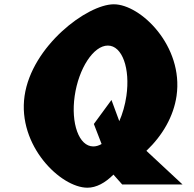

<svg xmlns="http://www.w3.org/2000/svg" viewBox="-20 -860 906 895"><path d="M94.5 -413C61.1 -181 262.9 15 387.4 15C428.8 15 470.4 -7.5 508.8 -46.1L549.7 0H831L662.4 -156.9C738.1 -228.9 789.3 -317.9 803 -413C836.4 -645 635.8 -840 510.6 -840C386.1 -840 128 -645 94.5 -413ZM328.2 -412.8C346.6 -540.4 415.4 -647.6 482.7 -647.6C550 -647.6 587.6 -540.4 569.2 -412.8C563.1 -370.3 551.4 -330 536.1 -295.2L499.6 -394L417.5 -282L453.6 -188.7C440.9 -181.4 427.9 -177.4 415 -177.4C347.7 -177.4 309.8 -285.2 328.2 -412.8Z"/></svg>

Font: Blink
Style: WideObl
Weight: 400
Designer: Mew Too
Foundry: Cannot Into Space Fonts
Version: Version 001.000